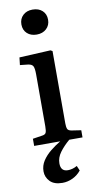

<svg xmlns="http://www.w3.org/2000/svg" viewBox="-107 -804 555 1083"><g transform="rotate(-10 171.0 -263.0)"><path d="M162 -616Q128 -616 107 -635.5Q86 -655 86 -687Q86 -719 107 -739Q128 -759 162 -759Q197 -759 218 -739.5Q239 -720 239 -688Q239 -656 217.5 -636Q196 -616 162 -616ZM160 233Q112 233 88.5 208.5Q65 184 65 151Q65 118 83 90.5Q101 63 129 40.5Q157 18 187 0H38V-41L90 -49Q109 -51 114 -61Q119 -71 119 -98V-395Q119 -430 112.5 -442.5Q106 -455 84 -458L38 -463L43 -506L222 -515L233 -509V-95Q233 -74 237.5 -63Q242 -52 262 -49L315 -41V0H239Q205 29 183 59Q161 89 161 122Q161 168 202 168Q229 168 255 153L267 181Q247 206 218.5 219.5Q190 233 160 233Z"/></g></svg>

Font: Literata 36pt Medium
Style: Regular
Weight: 500
Designer: Latin by Veronika Burian and Jose Scaglione. Greek by Irene Vlachou. Cyrillic by Vera Evstafieva.
Foundry: TypeTogether
Version: Version 3.002